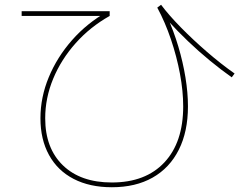

<svg xmlns="http://www.w3.org/2000/svg" viewBox="-20 -747 1040 807"><path d="M450 40Q357 40 289.5 5Q222 -30 186 -95.5Q150 -161 150 -250Q150 -338 185 -422.5Q220 -507 283 -578.5Q346 -650 431 -698V-680H71V-700H441V-680Q359 -634 298 -565.5Q237 -497 203.5 -416Q170 -335 170 -250Q170 -124 244.5 -52Q319 20 450 20Q592 20 671 -64.5Q750 -149 750 -300Q750 -364 736.5 -436.5Q723 -509 698.5 -581.5Q674 -654 641 -715L657 -727Q689 -684 740 -632Q791 -580 850 -529Q909 -478 966 -438L954 -422Q910 -453 862.5 -492Q815 -531 770 -574Q725 -617 688 -658L683 -676Q710 -617 729.5 -551.5Q749 -486 759.5 -421.5Q770 -357 770 -300Q770 -194 731.5 -117.5Q693 -41 621.5 -0.5Q550 40 450 40Z"/></svg>

Font: M PLUS 1 Thin
Style: Regular
Weight: 100
Designer: Coji Morishita
Foundry: UNDERFOREST DESIGN
Version: Version 1.001